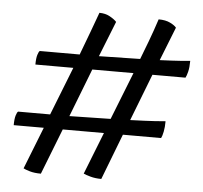

<svg xmlns="http://www.w3.org/2000/svg" viewBox="-47 -643 748 706"><g transform="rotate(5 327.0 -290.0)"><path d="M129 14Q105 14 88 9Q71 4 64 0L125 -155H14Q14 -178 18 -191Q22 -204 26 -206H144L214 -384H74Q74 -407 78 -420Q82 -433 86 -435H233Q250 -479 266 -523Q282 -567 292 -594Q314 -594 331 -584.5Q348 -575 356 -566L304 -435L456 -438Q467 -466 482 -506Q497 -546 511 -589Q537 -589 554 -580.5Q571 -572 577 -564L528 -440Q577 -442 604 -444Q631 -446 640 -447Q640 -423 636 -407Q632 -391 628 -384H506L439 -211Q498 -213 529.5 -215Q561 -217 569 -218Q569 -196 565.5 -179Q562 -162 558 -155H417L352 14Q330 14 312 9Q294 4 286 0L347 -155H195ZM215 -206 367 -209 436 -384H284Z"/></g></svg>

Font: Texturina 12pt Medium
Style: Regular
Weight: 500
Designer: Guillermo Torres Carreño
Foundry: Omnibus-Type
Version: Version 1.002